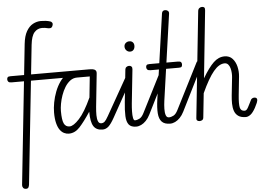

<svg xmlns="http://www.w3.org/2000/svg" viewBox="-100 -1120 2383 1698"><g transform="rotate(-5 1091.0 -270.5)"><path d="M63 463Q45 463 37 451.2Q29 439.5 30.5 426.5L162 -814Q169.5 -884.5 193.5 -926Q217.5 -967.5 251.5 -985.8Q285.5 -1004 322.5 -1004Q344.5 -1004 365.2 -1001.5Q386 -999 406 -992.5Q414.5 -990 421 -980.5Q427.5 -971 421 -954Q414.5 -936 401 -934.2Q387.5 -932.5 379 -935Q366.5 -938.5 353.5 -940.2Q340.5 -942 327.5 -942Q286.5 -942 258.8 -910.8Q231 -879.5 222.5 -801L92 428Q90.5 441 84.8 452Q79 463 63 463ZM16.5 -486Q-3.5 -486 -11.2 -494.2Q-19 -502.5 -19 -515Q-19 -527 -13.2 -534Q-7.5 -541 11.5 -541H612Q632.5 -541 639.5 -533.8Q646.5 -526.5 646.5 -515Q646.5 -508.5 645.5 -503Q644.5 -497.5 641.2 -493.8Q638 -490 632 -488Q626 -486 616 -486Z M482.5 10Q461.5 10 441 0.2Q420.5 -9.5 404 -32Q387.5 -54.5 377.8 -92.8Q368 -131 368 -187.5Q368 -228.5 377 -276.5Q386 -324.5 404 -371.2Q422 -418 449 -456.5Q476 -495 511.8 -518Q547.5 -541 592.5 -541H707Q727.5 -541 743.2 -538.5Q759 -536 767.5 -526.5Q776 -517 773.5 -496.5L743 -205Q739 -165 739.2 -131.2Q739.5 -97.5 748 -77Q756.5 -56.5 776 -56.5Q787.5 -56.5 793.5 -47Q799.5 -37.5 800 -26.5Q801 -16.5 796.5 -8.2Q792 0 782.5 0Q727.5 0 703 -38.5Q678.5 -77 678.5 -167.5Q622.5 -83 579.8 -36.5Q537 10 482.5 10ZM494.5 -53Q529 -53 581.2 -109.5Q633.5 -166 691.5 -293L710.5 -478H597.5Q563.5 -478 536.5 -457.8Q509.5 -437.5 489.2 -404.8Q469 -372 455.8 -334Q442.5 -296 436 -259.2Q429.5 -222.5 429.5 -195Q429.5 -116.5 444.5 -84.8Q459.5 -53 494.5 -53ZM776 -56.5Q793 -56.5 805.8 -67.5Q818.5 -78.5 838.5 -114L1035 -461Q1042 -473 1044.5 -473Q1049.5 -473.5 1055.5 -460.5Q1061.5 -447.5 1060.5 -425Q1060 -406.5 1056.8 -399Q1053.5 -391.5 1051 -386.5L888.5 -95Q859 -42 835.5 -21Q812 0 782.5 0Q769 0 762.5 -8.8Q756 -17.5 755.5 -28.5Q755 -39 760.5 -47.8Q766 -56.5 776 -56.5Z M1081.5 0Q1036 0 1016 -25.2Q996 -50.5 993.8 -101Q991.5 -151.5 999.5 -226.5L1029.5 -512Q1031 -526 1041.5 -533.5Q1052 -541 1064.5 -541Q1077.5 -541 1085.5 -533Q1093.5 -525 1092 -509L1060 -206.5Q1056.5 -171.5 1055.8 -137Q1055 -102.5 1059.5 -79.5Q1064 -56.5 1075 -56.5ZM1039.5 -714Q1039.5 -733 1053.2 -745Q1067 -757 1085.5 -757Q1105.5 -757 1116.5 -745Q1127.5 -733 1127.5 -714Q1127.5 -692.5 1116.5 -679Q1105.5 -665.5 1085.5 -665.5Q1067 -665.5 1053.2 -679.2Q1039.5 -693 1039.5 -714ZM1075 -56.5Q1095 -56.5 1116.2 -67.8Q1137.5 -79 1155 -114L1359 -516.5Q1364.5 -528.5 1368.5 -528.5Q1374 -529 1375.2 -511Q1376.5 -493 1374 -469Q1372 -452 1368.8 -434Q1365.5 -416 1358.5 -402.5L1205 -95Q1189.5 -64 1169 -42.8Q1148.5 -21.5 1126 -10.8Q1103.5 0 1081.5 0Q1062 0 1052.5 -9.5Q1043 -19 1043 -30Q1043.5 -40 1051.5 -48.2Q1059.5 -56.5 1075 -56.5Z M1424.5 -1004Q1439 -1004 1449.5 -995.2Q1460 -986.5 1457.5 -969L1348.5 -205Q1343.5 -169.5 1342.8 -135.2Q1342 -101 1349.5 -78.8Q1357 -56.5 1376.5 -56.5L1383 0Q1333 0 1309 -25.2Q1285 -50.5 1281.2 -100.5Q1277.5 -150.5 1288 -224L1395.5 -978Q1397.5 -992 1405.5 -998Q1413.5 -1004 1424.5 -1004ZM1376.5 -56.5Q1396.5 -56.5 1417.8 -67.8Q1439 -79 1456.5 -114L1660.5 -516.5Q1666 -528.5 1670 -528.5Q1675.5 -529 1676.8 -511Q1678 -493 1675.5 -469Q1673.5 -452 1670.2 -434Q1667 -416 1660 -402.5L1506.5 -95Q1491 -64 1470.5 -42.8Q1450 -21.5 1427.5 -10.8Q1405 0 1383 0Q1363.5 0 1354 -9.5Q1344.5 -19 1344.5 -30Q1345 -40 1353 -48.2Q1361 -56.5 1376.5 -56.5ZM1251.5 -486Q1230.5 -486 1222.5 -494.2Q1214.5 -502.5 1214.5 -515Q1214.5 -527 1220.2 -534Q1226 -541 1246 -541H1498Q1518.5 -541 1525.5 -533.8Q1532.5 -526.5 1532.5 -515Q1532.5 -501 1527.5 -493.5Q1522.5 -486 1503.5 -486Z M1644.5 0Q1631.5 0 1623.5 -6.8Q1615.5 -13.5 1617 -26.5L1716 -969Q1718 -988 1728.8 -996Q1739.5 -1004 1752.5 -1004Q1766.5 -1004 1773 -996.8Q1779.5 -989.5 1777.5 -970.5L1715.5 -373.5Q1770.5 -466 1815 -508.5Q1859.5 -551 1913 -551Q1957 -551 1983.2 -522Q2009.5 -493 2019.8 -449.5Q2030 -406 2025.5 -362.5L2008.5 -200Q2000.5 -121 2007.8 -88.8Q2015 -56.5 2049 -56.5Q2063.5 -56.5 2070.8 -47.8Q2078 -39 2078.5 -28.5Q2079 -17.5 2073 -8.8Q2067 0 2055.5 0Q2012 0 1987.8 -17.2Q1963.5 -34.5 1953.5 -63.5Q1943.5 -92.5 1943 -128.5Q1942.5 -164.5 1946.5 -202L1963.5 -360.5Q1965.5 -377 1964.2 -399Q1963 -421 1957.2 -441.8Q1951.5 -462.5 1939.5 -476Q1927.5 -489.5 1908 -489.5Q1859 -489.5 1809.8 -430.5Q1760.5 -371.5 1701.5 -242.5L1679 -28.5Q1677.5 -13 1667.5 -6.5Q1657.5 0 1644.5 0ZM2049 -56.5Q2059 -56.5 2066.2 -63.5Q2073.5 -70.5 2080.5 -83.5Q2087.5 -96.5 2096 -113.5L2114 -149.5Q2116.5 -154 2124 -159.2Q2131.5 -164.5 2143 -164.5Q2163 -164.5 2167 -150.5Q2170.5 -138 2161.5 -116.5Q2152.5 -95 2141 -74Q2117 -31 2095.5 -15.5Q2074 0 2055.5 0Q2037.5 0 2028.8 -9.8Q2020 -19.5 2020.5 -30.5Q2020.5 -40.5 2027.8 -48.5Q2035 -56.5 2049 -56.5Z"/></g></svg>

Font: Edu NSW ACT Cursive
Style: Regular
Weight: 400
Designer: Tina and Corey Anderson, Eben Sorkin, Mirko Velimirovic
Foundry: Sorkin Type Co.
Version: Version 2.000